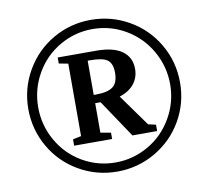

<svg xmlns="http://www.w3.org/2000/svg" viewBox="-76 -748 899 841"><g transform="rotate(-10 373.5 -327.5)"><path d="M717.8 -327.1Q717.8 -236.8 673.6 -159.4Q629.4 -82 551 -36.1Q472.7 9.8 379.9 9.8Q289.1 9.8 210.9 -35.2Q132.8 -80.1 87.9 -158.2Q43 -236.3 43 -327.1Q43 -419.4 88.6 -497.8Q134.3 -576.2 211.7 -620.6Q289.1 -665 379.9 -665Q471.2 -665 549.3 -620.1Q627.4 -575.2 672.6 -497.3Q717.8 -419.4 717.8 -327.1ZM472.2 -134.8 359.9 -302.2H335.9V-170.9L381.8 -163.1V-134.8H212.9V-163.1L250 -170.9V-493.2L209 -501V-527.8H379.9Q456.1 -527.8 495.1 -499.8Q534.2 -471.7 534.2 -419.9Q534.2 -382.3 512 -354Q489.7 -325.7 446.8 -312L547.9 -170.9L582 -163.1V-134.8ZM444.8 -418.9Q444.8 -459 424.3 -475.1Q403.8 -491.2 345.2 -491.2H335.9V-338.9H347.2Q397.9 -338.9 421.4 -356.4Q444.8 -374 444.8 -418.9ZM379.9 -624Q301.3 -624 233.4 -584.5Q165.5 -544.9 126.2 -476.1Q86.9 -407.2 86.9 -327.1Q86.9 -247.6 126.2 -178.5Q165.5 -109.4 233.2 -70.1Q300.8 -30.8 379.9 -30.8Q458 -30.8 526.1 -70.1Q594.2 -109.4 634 -178.7Q673.8 -248 673.8 -327.1Q673.8 -406.2 634.8 -474.9Q595.7 -543.5 528.1 -583.7Q460.4 -624 379.9 -624Z"/></g></svg>

Font: Tinos
Style: Bold
Weight: 700
Designer: Steve Matteson
Foundry: Monotype Imaging Inc.
Version: Version 1.23